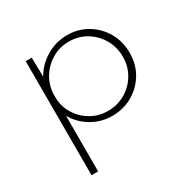

<svg xmlns="http://www.w3.org/2000/svg" viewBox="-135 -521 822 831"><g transform="rotate(-30 276.0 -105.0)"><path d="M299 7Q240 7 191 -24.5Q142 -56 119 -106L125 -127V184H92V-386H122L125 -251L119 -280Q143 -330 193 -362Q243 -394 303 -394Q358 -394 402.5 -367.5Q447 -341 473.5 -295.5Q500 -250 500 -192Q500 -135 473 -90Q446 -45 400.5 -19Q355 7 299 7ZM294 -21Q342 -21 381 -44Q420 -67 443 -106Q466 -145 466 -192Q466 -241 443 -280.5Q420 -320 381.5 -343Q343 -366 296 -366Q249 -366 211 -343.5Q173 -321 150 -284Q127 -247 125 -201V-181Q127 -136 150.5 -99.5Q174 -63 211.5 -42Q249 -21 294 -21Z"/></g></svg>

Font: Josefin Sans Thin ExtraLight
Style: Regular
Weight: 250
Version: Version 2.001